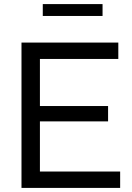

<svg xmlns="http://www.w3.org/2000/svg" viewBox="-20 -918 645 938"><path d="M567 -80V0H85V-710H558V-630H175V-400H508V-325H175V-80ZM189 -840V-898H481V-840Z"/></svg>

Font: Raleway Medium
Style: Regular
Weight: 500
Designer: Matt McInerney, Pablo Impallari, Rodrigo Fuenzalida
Foundry: Matt McInerney, Pablo Impallari, Rodrigo Fuenzalida
Version: Version 4.026